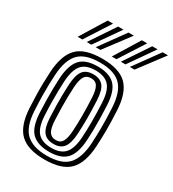

<svg xmlns="http://www.w3.org/2000/svg" viewBox="-194 -907 922 1023"><g transform="rotate(30 267.0 -395.0)"><path d="M241.5 10Q137.8 10 89.5 -36.5Q41.2 -83 35.8 -190.8Q33.5 -235 32.8 -271.6Q32 -308.2 32.8 -341.9Q33.5 -375.5 35.5 -410Q41.5 -514 87.6 -562Q133.8 -610 241.5 -610Q346 -610 393.4 -563.1Q440.8 -516.2 446.2 -410Q449.8 -342 449.5 -291.4Q449.2 -240.8 446.5 -191Q440.5 -84.5 393.5 -37.2Q346.5 10 241.5 10ZM241.5 -14Q333.2 -14 372.2 -57.1Q411.2 -100.2 416.5 -192.8Q419.2 -242 419.5 -290.4Q419.8 -338.8 416.2 -408.8Q411.5 -502.5 371.1 -544.2Q330.8 -586 241.5 -586Q150.5 -586 110.6 -543.8Q70.8 -501.5 65.5 -408.2Q63.8 -377.8 62.9 -346Q62 -314.2 62.6 -276.8Q63.2 -239.2 65.8 -191.2Q70.8 -93.5 113.5 -53.8Q156.2 -14 241.5 -14ZM241.5 -38Q171.5 -38 135.6 -72.5Q99.8 -107 95.5 -194.2Q93.5 -234.2 92.9 -271.4Q92.2 -308.5 92.9 -342.1Q93.5 -375.8 95.2 -405.2Q100 -487 132.8 -524.5Q165.5 -562 241.5 -562Q312.8 -562 347.4 -527Q382 -492 386.2 -408.2Q388.5 -363.8 389.1 -327Q389.8 -290.2 389.1 -258.2Q388.5 -226.2 386.8 -195.8Q382 -111 348.5 -74.5Q315 -38 241.5 -38ZM241.5 -62Q299.2 -62 326 -93.2Q352.8 -124.5 356.8 -196.8Q359.2 -238 359.5 -289.4Q359.8 -340.8 356.5 -405Q353 -477.2 325.6 -507.6Q298.2 -538 241.5 -538Q183.2 -538 156.4 -507Q129.5 -476 125.2 -404.2Q123.8 -377.8 123 -346Q122.2 -314.2 122.8 -276.8Q123.2 -239.2 125.5 -195.5Q129.2 -122.5 157 -92.2Q184.8 -62 241.5 -62ZM241.5 -86Q199.2 -86 178.9 -111.5Q158.5 -137 155.5 -197Q153.5 -236.2 152.9 -270.5Q152.2 -304.8 152.9 -337.1Q153.5 -369.5 155.2 -403Q158.8 -462.5 178.6 -488.2Q198.5 -514 241.5 -514Q282.2 -514 302.9 -489.4Q323.5 -464.8 326.5 -404Q329.5 -343.8 329.5 -293.6Q329.5 -243.5 326.8 -198Q323.5 -138 303.6 -112Q283.8 -86 241.5 -86ZM241.5 -110Q269.8 -110 282 -131.9Q294.2 -153.8 296.8 -199.5Q299.2 -242 299.5 -289.8Q299.8 -337.5 296.5 -402.5Q294.5 -446.5 282.2 -468.2Q270 -490 241.5 -490Q212.8 -490 200.4 -468.5Q188 -447 185.2 -401.5Q183.5 -369.5 182.9 -338.9Q182.2 -308.2 182.9 -274.2Q183.5 -240.2 185.5 -198Q187.8 -151.2 200.9 -130.6Q214 -110 241.5 -110ZM68 -645 163.5 -800H196.5L96.8 -645ZM123.8 -645 227.5 -800H260.5L152.2 -645ZM179.2 -645 291.5 -800H324.5L208 -645ZM278 -645 373.5 -800H406.5L306.8 -645ZM333.8 -645 437.5 -800H470.5L362.2 -645ZM389.2 -645 501.5 -800H534.5L418 -645Z"/></g></svg>

Font: Big Shoulders Inline Display Thin Black
Style: Regular
Weight: 900
Version: Version 2.002